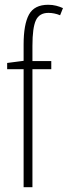

<svg xmlns="http://www.w3.org/2000/svg" viewBox="-20 -785 284 805"><path d="M195 -495H116V0H79V-495H10V-521L79 -530V-598Q79 -683 101.5 -724Q124 -765 182 -765Q200 -765 215.5 -761Q231 -757 244 -751L232 -721Q220 -726 207.5 -728.5Q195 -731 183 -731Q145 -731 130.5 -700Q116 -669 116 -593V-529H195Z"/></svg>

Font: Noto Sans Lao ExtraCondensed ExtraLight
Style: Regular
Weight: 200
Width: 2
Designer: Monotype Design Team
Foundry: Monotype Imaging Inc.
Version: Version 2.003; ttfautohint (v1.8.4.7-5d5b)